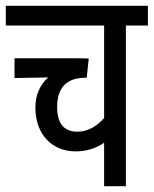

<svg xmlns="http://www.w3.org/2000/svg" viewBox="-20 -642 530 662"><path d="M490 -554V-622H0V-554H339V-235C314 -207 284 -188 246 -188C202 -188 177 -215 177 -273C177 -339 209 -374 275 -374H279L286 -440C278 -441 261 -441 244 -441H30V-373L146 -375C117 -349 102 -313 102 -271C102 -179 159 -120 241 -120C282 -120 315 -133 339 -150V0H414V-554Z"/></svg>

Font: Noto Sans Devanagari UI ExtraCondensed
Style: Regular
Weight: 400
Width: 2
Designer: Jelle Bosma - Monotype Design Team
Foundry: Monotype Imaging Inc.
Version: Version 2.003